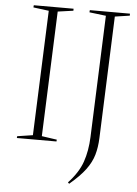

<svg xmlns="http://www.w3.org/2000/svg" viewBox="-62 -777 748 1048"><g transform="rotate(5 312.0 -253.0)"><path d="M164 -707 79 -718 80 -730H298V-719L213 -707L186 -22L269 -10L268 0H51L52 -10L137 -23ZM477 -707 386 -718 387 -730H607V-719L526 -707L500 -39Q498 12 486 53.5Q474 95 444 135.5Q414 176 357 224L350 217Q406 157 427 96.5Q448 36 451 -40Z"/></g></svg>

Font: Display Extralight
Style: Italic
Weight: 200
Italic angle: -2°
Designer: Latin by Veronika Burian and Jose Scaglione. Greek by Irene Vlachou. Cyrillic by Vera Evstafieva
Foundry: TypeTogether
Version: Version 3.002